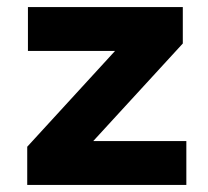

<svg xmlns="http://www.w3.org/2000/svg" viewBox="-20 -523 588 543"><path d="M57 0V-108L343 -420L342 -379H59V-503H497V-400L206 -83L207 -124H507V0Z"/></svg>

Font: Nunito Sans 7pt ExtraBold
Style: Regular
Weight: 800
Designer: Vernon Adams
Foundry: Vernon Adams
Version: Version 3.101;gftools[0.9.27]